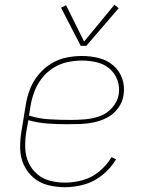

<svg xmlns="http://www.w3.org/2000/svg" viewBox="-20 -771 616 799"><path d="M251 8Q291 8 331.5 -3.5Q372 -15 406.5 -43Q441 -71 463 -108L444 -117Q424 -83 393 -57.5Q362 -32 325 -21.5Q288 -11 251 -11Q218 -11 187.5 -19Q157 -27 134 -47Q111 -67 98.5 -95Q86 -123 85 -155.5Q84 -188 89 -220L98 -271Q136 -260 176.5 -257Q217 -254 258 -254Q286 -254 314.5 -255Q343 -256 371.5 -262Q400 -268 426.5 -282Q453 -296 471.5 -321Q490 -346 494 -375Q500 -411 488.5 -444Q477 -477 451 -499Q425 -521 391 -529.5Q357 -538 321 -538Q288 -538 254.5 -531Q221 -524 191 -505Q161 -486 138.5 -458Q116 -430 104 -398Q92 -366 87 -333L69 -223Q63 -187 64 -151Q65 -115 79.5 -84Q94 -53 120 -31Q146 -9 180.5 -0.5Q215 8 251 8ZM275 -272Q230 -272 186 -274.5Q142 -277 101 -290L100 -286L107 -330Q112 -360 123 -389.5Q134 -419 154 -445Q174 -471 202 -488.5Q230 -506 260.5 -512.5Q291 -519 321 -519Q352 -519 382 -512Q412 -505 435 -486Q458 -467 468.5 -438Q479 -409 474 -378Q469 -348 447 -323Q425 -298 395 -287.5Q365 -277 335 -274.5Q305 -272 275 -272ZM316 -580H339L474 -737L456 -751L330 -598L255 -749L234 -739Z"/></svg>

Font: Iosevka Sparkle Thin
Style: Italic
Weight: 100
Italic angle: -9°
Designer: Belleve Invis
Foundry: Belleve Invis
Version: Version 4.5.0; ttfautohint (v1.8.3)